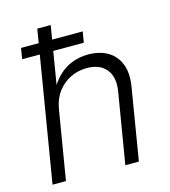

<svg xmlns="http://www.w3.org/2000/svg" viewBox="-109 -815 799 903"><g transform="rotate(-15 290.5 -364.0)"><path d="M156.2 -335.4 100.6 0H35.2L155.8 -727.5H221.2L169.4 -414.6H156.2Q179.2 -461.9 210 -491.5Q240.7 -521 277.3 -534.7Q314 -548.3 355 -548.3Q410.2 -548.3 449.5 -525.4Q488.8 -502.4 506.3 -458Q523.9 -413.6 513.2 -348.6L455.6 0H389.6L446.8 -343.8Q458 -411.6 426.5 -450Q395 -488.3 332.5 -488.3Q289.6 -488.3 252.4 -470.2Q215.3 -452.1 189.7 -418Q164.1 -383.8 156.2 -335.4ZM49.8 -606.9 58.6 -659.7H358.9L350.1 -606.9Z"/></g></svg>

Font: Inter 17pt Light
Style: Italic
Weight: 300
Italic angle: -9.3988°
Version: Version 4.001;git-66647c0bb